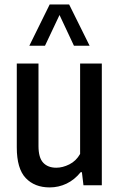

<svg xmlns="http://www.w3.org/2000/svg" viewBox="-20 -828 534 858"><path d="M55 -169.5V-544H152V-175.5Q152 -123.5 173 -101Q194 -78.5 231.5 -78.5Q260 -78.5 290 -93.5Q320 -108.5 338 -140V-544H435V0H353L346 -58.5H340.5Q313 -24.5 277.5 -7.5Q242 9.5 202 9.5Q134.5 9.5 94.8 -32.5Q55 -74.5 55 -169.5ZM380.5 -623.5H310.5L246 -761L181 -623.5H111L202 -808H289Z"/></svg>

Font: Encode Sans Condensed Medium
Style: Regular
Weight: 500
Width: 3
Designer: Multiple Designers
Foundry: Impallari Type
Version: Version 2.000